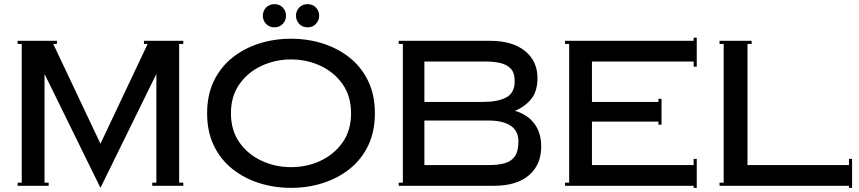

<svg xmlns="http://www.w3.org/2000/svg" viewBox="-20 -897 4149 927"><path d="M65 0V-15H85V-685H65V-700H255V-685H237L465 -203L693 -685H675V-700H865V-685H845V-15H865V0H715V-15H735V-540L465 10L195 -540V-15H215V0Z M1409 -821Q1409 -844.2 1424.6 -860.6Q1440.2 -877 1465 -877Q1489.8 -877 1505.4 -860.6Q1521 -844.2 1521 -821Q1521 -798.6 1505.4 -781.8Q1489.8 -765 1465 -765Q1440.2 -765 1424.6 -781.8Q1409 -798.6 1409 -821ZM1249 -821Q1249 -844.2 1264.6 -860.6Q1280.2 -877 1305 -877Q1329.8 -877 1345.4 -860.6Q1361 -844.2 1361 -821Q1361 -798.6 1345.4 -781.8Q1329.8 -765 1305 -765Q1280.2 -765 1264.6 -781.8Q1249 -798.6 1249 -821ZM980 -350Q980 -438 1012 -505Q1044 -572 1100.5 -617.5Q1157 -663 1230 -686.5Q1303 -710 1385 -710Q1467 -710 1540 -686.5Q1613 -663 1669.5 -617.5Q1726 -572 1758 -505Q1790 -438 1790 -350Q1790 -262 1758 -195Q1726 -128 1669.5 -82.5Q1613 -37 1540 -13.5Q1467 10 1385 10Q1303 10 1230 -13.5Q1157 -37 1100.5 -82.5Q1044 -128 1012 -195Q980 -262 980 -350ZM1095 -350Q1095 -268 1135.5 -210Q1176 -152 1242.5 -121Q1309 -90 1385 -90Q1462 -90 1528 -121Q1594 -152 1634.5 -210Q1675 -268 1675 -350Q1675 -432 1634.5 -490Q1594 -548 1528 -579Q1462 -610 1385 -610Q1309 -610 1242.5 -579Q1176 -548 1135.5 -490Q1095 -432 1095 -350Z M1905 0V-15H1925V-685H1905V-700H2345Q2454 -700 2514.5 -651Q2575 -602 2575 -520Q2575 -455 2543.5 -417.5Q2512 -380 2466 -362Q2527 -344 2560 -300Q2593 -256 2593 -190Q2593 -101 2533.5 -50.5Q2474 0 2365 0ZM2325 -600H2029V-405H2315Q2383 -405 2424 -426.5Q2465 -448 2465 -505Q2465 -545 2446.5 -565Q2428 -585 2396.5 -592.5Q2365 -600 2325 -600ZM2029 -100H2340Q2385 -100 2417 -109Q2449 -118 2466 -142.5Q2483 -167 2483 -215Q2483 -265 2445.5 -290Q2408 -315 2340 -315H2029Z M2708 0V-15H2728V-685H2708V-700H3329V-715H3344V-575H3329V-600H2838V-405H3159V-420H3174V-295H3159V-310H2838V-100H3329V-130H3344V10H3329V0Z M3454 0V-15H3474V-685H3454V-700H3609V-685H3589V-100H4079V-130H4094V10H4079V0Z"/></svg>

Font: Copperplate CC
Style: Regular
Weight: 400
Designer: indestructible type*
Foundry: Cowboy Collective
Version: Version 1.000